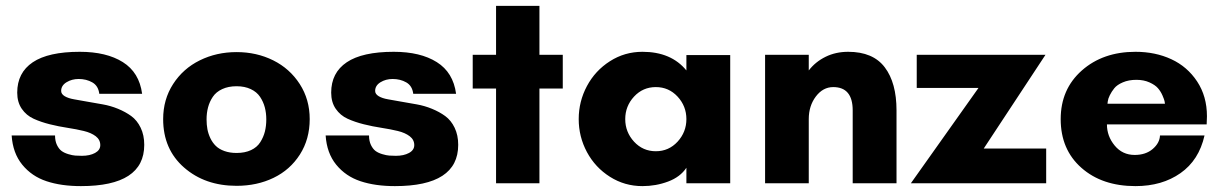

<svg xmlns="http://www.w3.org/2000/svg" viewBox="-20 -629 4197 659"><path d="M467.8 -307.1H320.8Q317.4 -334.5 296.9 -346.2Q276.4 -357.9 250 -357.9Q226.6 -357.9 208.3 -346.7Q189.9 -335.4 189.9 -316.9Q189.9 -306.2 202.1 -298.8Q214.4 -291.5 234.4 -288.1Q254.4 -284.7 280 -280Q305.7 -275.4 332.5 -270.8Q359.4 -266.1 385 -255.6Q410.6 -245.1 430.7 -230.5Q450.7 -215.8 462.9 -190.4Q475.1 -165 475.1 -131.8Q475.1 9.8 257.8 9.8Q189.9 9.8 139.4 -7.1Q88.9 -23.9 56.4 -63.7Q23.9 -103.5 20 -164.1H168.9Q168.9 -145 175.5 -131.3Q182.1 -117.7 191.4 -110.8Q200.7 -104 214.6 -99.9Q228.5 -95.7 238.5 -95Q248.5 -94.2 261.2 -94.2Q288.1 -94.2 306.2 -104Q324.2 -113.8 324.2 -130.9Q324.2 -149.4 308.6 -161.4Q293 -173.3 267.8 -179.4Q242.7 -185.5 212.2 -190.2Q181.6 -194.8 151.1 -202.4Q120.6 -210 95.5 -221.4Q70.3 -232.9 54.7 -255.6Q39.1 -278.3 39.1 -311Q39.1 -379.4 92.5 -415.3Q146 -451.2 253.9 -451.2Q345.2 -451.2 401.6 -415.8Q458 -380.4 467.8 -307.1Z M792 -104Q820.8 -104 841.6 -113.8Q862.3 -123.5 873.3 -140.9Q884.3 -158.2 889.2 -177.5Q894 -196.8 894 -219.2Q894 -241.2 888.9 -260.5Q883.8 -279.8 872.6 -296.6Q861.3 -313.5 840.6 -323.2Q819.8 -333 792 -333Q763.7 -333 742.7 -323.2Q721.7 -313.5 710.4 -296.6Q699.2 -279.8 694.1 -260.5Q689 -241.2 689 -219.2Q689 -201.2 691.9 -185.5Q694.8 -169.9 702.1 -154.5Q709.5 -139.2 720.7 -128.2Q731.9 -117.2 750.2 -110.6Q768.6 -104 792 -104ZM1043 -220.2Q1043 -151.4 1009.3 -98.6Q975.6 -45.9 918.9 -18.6Q862.3 8.8 792 8.8Q683.6 8.8 611.8 -54Q540 -116.7 540 -220.2Q540 -287.6 574.2 -340.6Q608.4 -393.6 665.8 -421.9Q723.1 -450.2 792 -450.2Q860.8 -450.2 917.7 -421.9Q974.6 -393.6 1008.8 -340.6Q1043 -287.6 1043 -220.2Z M1545.4 -307.1H1398.4Q1395 -334.5 1374.5 -346.2Q1354 -357.9 1327.6 -357.9Q1304.2 -357.9 1285.9 -346.7Q1267.6 -335.4 1267.6 -316.9Q1267.6 -306.2 1279.8 -298.8Q1292 -291.5 1312 -288.1Q1332 -284.7 1357.7 -280Q1383.3 -275.4 1410.2 -270.8Q1437 -266.1 1462.6 -255.6Q1488.3 -245.1 1508.3 -230.5Q1528.3 -215.8 1540.5 -190.4Q1552.7 -165 1552.7 -131.8Q1552.7 9.8 1335.4 9.8Q1267.6 9.8 1217 -7.1Q1166.5 -23.9 1134 -63.7Q1101.6 -103.5 1097.7 -164.1H1246.6Q1246.6 -145 1253.2 -131.3Q1259.8 -117.7 1269 -110.8Q1278.3 -104 1292.2 -99.9Q1306.2 -95.7 1316.2 -95Q1326.2 -94.2 1338.9 -94.2Q1365.7 -94.2 1383.8 -104Q1401.9 -113.8 1401.9 -130.9Q1401.9 -149.4 1386.2 -161.4Q1370.6 -173.3 1345.5 -179.4Q1320.3 -185.5 1289.8 -190.2Q1259.3 -194.8 1228.8 -202.4Q1198.2 -210 1173.1 -221.4Q1147.9 -232.9 1132.3 -255.6Q1116.7 -278.3 1116.7 -311Q1116.7 -379.4 1170.2 -415.3Q1223.6 -451.2 1331.5 -451.2Q1422.9 -451.2 1479.2 -415.8Q1535.6 -380.4 1545.4 -307.1Z M1831.5 -325.2V0H1682.6V-325.2H1602.5V-440.9H1682.6V-608.9H1831.5V-440.9H1911.6V-325.2Z M2305.7 -142.8Q2335.9 -175.8 2335.9 -220.2Q2335.9 -264.6 2305.7 -297.4Q2275.4 -330.1 2231 -330.1Q2186.5 -330.1 2156.2 -297.4Q2126 -264.6 2126 -220.2Q2126 -175.8 2156.2 -142.8Q2186.5 -109.9 2231 -109.9Q2275.4 -109.9 2305.7 -142.8ZM2486.3 -439.9V0H2335.9V-53.2Q2314.9 -21.5 2273.2 -5.9Q2231.4 9.8 2185.1 9.8Q2124 9.8 2073.5 -22.2Q2022.9 -54.2 1994.6 -106.9Q1966.3 -159.7 1966.3 -220.2Q1966.3 -280.8 1994.6 -333.7Q2022.9 -386.7 2073.5 -418.9Q2124 -451.2 2185.1 -451.2Q2283.7 -451.2 2335.9 -387.2V-439.9Z M3057.1 -250V0H2906.7V-250Q2906.7 -330.1 2839.8 -330.1Q2804.7 -330.1 2780.3 -297.9Q2755.9 -265.6 2755.9 -220.2V0H2606V-440.9H2755.9V-387.2Q2778.8 -417 2813.7 -434.1Q2848.6 -451.2 2891.1 -451.2Q2976.6 -451.2 3016.8 -397.9Q3057.1 -344.7 3057.1 -250Z M3570.8 -119.1V0H3106.4L3338.4 -327.1H3126.5V-440.9H3568.4L3356.4 -119.1Z M3781.2 -272.9H3978.5Q3978 -276.4 3977.1 -281.7Q3976.1 -287.1 3970 -301.3Q3963.9 -315.4 3954.3 -326.4Q3944.8 -337.4 3925.3 -346.2Q3905.8 -355 3880.4 -355Q3854 -355 3834 -346.4Q3814 -337.9 3804.4 -325.9Q3794.9 -314 3789.1 -302Q3783.2 -290 3782.2 -281.2ZM4122.6 -230Q4122.6 -225.6 4122.1 -216.1Q4121.6 -206.5 4121.6 -202.1H3779.3Q3779.3 -161.6 3805.9 -129.4Q3832.5 -97.2 3874.5 -97.2Q3912.6 -97.2 3936.5 -117.7Q3960.4 -138.2 3961.4 -164.1H4114.3Q4095.2 -79.1 4031.7 -34.7Q3968.3 9.8 3877.4 9.8Q3762.7 9.8 3691.7 -53Q3620.6 -115.7 3620.6 -220.2Q3620.6 -322.8 3693.1 -387Q3765.6 -451.2 3877.4 -451.2Q3945.3 -451.2 4000.2 -425.8Q4055.2 -400.4 4088.9 -349.4Q4122.6 -298.3 4122.6 -230Z"/></svg>

Font: Glacial Indifference
Style: Bold
Weight: 700
Version: Version 1.001